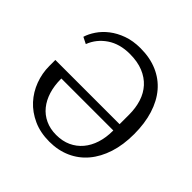

<svg xmlns="http://www.w3.org/2000/svg" viewBox="-181 -879 1061 1061"><g transform="rotate(45 349.0 -349.0)"><path d="M346 12Q275 12 220 -13Q165 -38 127.5 -79Q90 -120 70 -173.5Q50 -227 50 -284V-331H552V-406Q552 -458 538 -502Q524 -546 495 -578Q466 -610 422 -628Q378 -646 318 -646Q239 -646 184.5 -609Q130 -572 107 -512L69 -531Q78 -561 99.5 -593Q121 -625 154.5 -651Q188 -677 233.5 -693.5Q279 -710 337 -710Q411 -710 469 -685Q527 -660 566.5 -613.5Q606 -567 627 -500Q648 -433 648 -349Q648 -265 626.5 -198.5Q605 -132 565.5 -85Q526 -38 470 -13Q414 12 346 12ZM346 -41Q395 -41 433 -58.5Q471 -76 497.5 -107.5Q524 -139 538 -182.5Q552 -226 552 -279V-282H146V-279Q146 -226 159.5 -182.5Q173 -139 198.5 -107.5Q224 -76 261.5 -58.5Q299 -41 346 -41Z"/></g></svg>

Font: IBM Plex Serif
Style: Regular
Weight: 400
Designer: Mike Abbink, Paul van der Laan, Pieter van Rosmalen
Foundry: Bold Monday
Version: Version 3.001